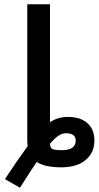

<svg xmlns="http://www.w3.org/2000/svg" viewBox="-20 -770 462 895"><path d="M107 -750H213V-200Q249 -225 296 -225Q355 -225 387.5 -196Q420 -167 420 -115Q420 -58 379 -24Q338 10 266 10Q189 10 151 -15Q125 23 73 105L3 65Q67 -32 109 -89Q107 -105 107 -115ZM213 -100Q214 -81 224 -75.5Q234 -70 268 -70Q333 -70 333 -115Q333 -149 286 -149Q254 -149 213 -100Z"/></svg>

Font: M PLUS 1p Medium
Style: Regular
Weight: 500
Version: Version 1.062